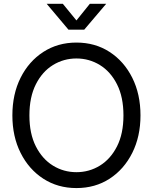

<svg xmlns="http://www.w3.org/2000/svg" viewBox="-20 -959 789 991"><path d="M374.5 11.7Q278.3 11.7 203.6 -36.6Q128.9 -85 86.4 -169.7Q43.9 -254.4 43.9 -363.3Q43.9 -473.1 86.4 -557.9Q128.9 -642.6 203.6 -690.9Q278.3 -739.3 374.5 -739.3Q471.2 -739.3 545.7 -690.9Q620.1 -642.6 662.6 -557.9Q705.1 -473.1 705.1 -363.3Q705.1 -254.4 662.6 -169.7Q620.1 -85 545.7 -36.6Q471.2 11.7 374.5 11.7ZM374.5 -70.3Q440.4 -70.3 495.6 -104.2Q550.8 -138.2 584 -203.6Q617.2 -269 617.2 -363.3Q617.2 -458 584 -523.7Q550.8 -589.4 495.6 -623.3Q440.4 -657.2 374.5 -657.2Q308.6 -657.2 253.4 -623.3Q198.2 -589.4 165 -523.7Q131.8 -458 131.8 -363.3Q131.8 -269 165 -203.6Q198.2 -138.2 253.4 -104.2Q308.6 -70.3 374.5 -70.3ZM304.2 -939.5 374.5 -853.5 443.8 -939.5H527.8V-939L414.6 -805.7H333.5L221.2 -939V-939.5Z"/></svg>

Font: Inter Display
Style: Regular
Weight: 400
Designer: Rasmus Andersson
Foundry: rsms
Version: Version 4.001;git-9221beed3